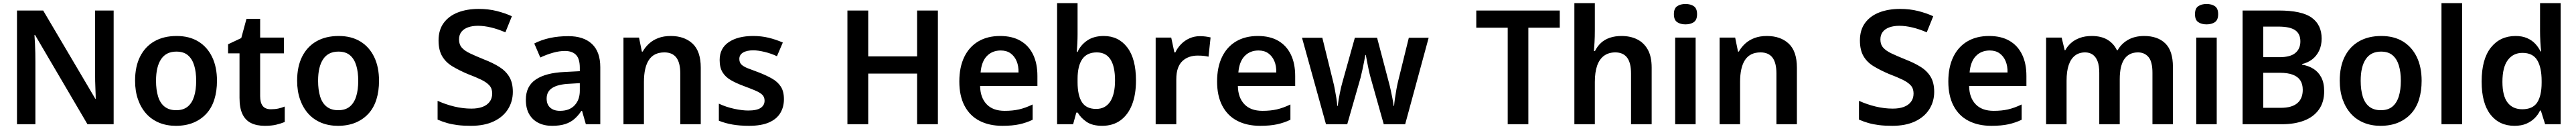

<svg xmlns="http://www.w3.org/2000/svg" viewBox="-20 -780 16228 810"><path d="M696 0H531L201 -560H197Q199 -535 200.5 -505Q202 -475 202.5 -446Q203 -417 203 -390V0H87V-714H252L581 -159H583Q583 -183 581.5 -212Q580 -241 579.5 -270.5Q579 -300 579 -324V-714H696Z M1347 -273Q1347 -208 1330.5 -155.5Q1314 -103 1280.5 -66.5Q1247 -30 1199 -10Q1151 10 1088 10Q1030 10 982.5 -9.5Q935 -29 901.5 -66Q868 -103 849.5 -155.5Q831 -208 831 -273Q831 -362 862.5 -424.5Q894 -487 952.5 -520.5Q1011 -554 1093 -554Q1173 -554 1229.5 -519.5Q1286 -485 1316.5 -422Q1347 -359 1347 -273ZM963 -273Q963 -216 976 -174Q989 -132 1017.5 -110Q1046 -88 1090 -88Q1135 -88 1162.5 -110.5Q1190 -133 1203 -174.5Q1216 -216 1216 -273Q1216 -328 1203.5 -369Q1191 -410 1164 -433Q1137 -456 1091 -456Q1027 -456 995 -408.5Q963 -361 963 -273Z M1687 -94Q1713 -94 1733.5 -98.5Q1754 -103 1774 -111V-14Q1749 -4 1720 3Q1691 10 1648 10Q1597 10 1561.5 -7.5Q1526 -25 1507.5 -63.5Q1489 -102 1489 -166V-445H1417V-502L1500 -541L1533 -662H1619V-544H1769V-445H1619V-176Q1619 -136 1635 -115Q1651 -94 1687 -94Z M2368 -273Q2368 -208 2351.5 -155.5Q2335 -103 2301.5 -66.5Q2268 -30 2220 -10Q2172 10 2109 10Q2051 10 2003.5 -9.5Q1956 -29 1922.5 -66Q1889 -103 1870.5 -155.5Q1852 -208 1852 -273Q1852 -362 1883.5 -424.5Q1915 -487 1973.5 -520.5Q2032 -554 2114 -554Q2194 -554 2250.5 -519.5Q2307 -485 2337.5 -422Q2368 -359 2368 -273ZM1984 -273Q1984 -216 1997 -174Q2010 -132 2038.5 -110Q2067 -88 2111 -88Q2156 -88 2183.5 -110.5Q2211 -133 2224 -174.5Q2237 -216 2237 -273Q2237 -328 2224.5 -369Q2212 -410 2185 -433Q2158 -456 2112 -456Q2048 -456 2016 -408.5Q1984 -361 1984 -273Z M3211 -203Q3211 -143 3180.5 -94.5Q3150 -46 3091 -18Q3032 10 2947 10Q2899 10 2863 5.5Q2827 1 2797 -7.5Q2767 -16 2737 -29V-147Q2788 -124 2842.5 -111Q2897 -98 2950 -98Q2990 -98 3019 -108.5Q3048 -119 3064.5 -140.5Q3081 -162 3081 -193Q3081 -224 3063.5 -243.5Q3046 -263 3012 -279.5Q2978 -296 2925 -316Q2871 -339 2829.5 -364Q2788 -389 2765.5 -427.5Q2743 -466 2743 -526Q2743 -592 2775.5 -636Q2808 -680 2865 -702Q2922 -724 2996 -724Q3057 -724 3109 -711Q3161 -698 3205 -678L3164 -577Q3118 -597 3074 -607.5Q3030 -618 2991 -618Q2956 -618 2929 -608.5Q2902 -599 2887 -580Q2872 -561 2872 -532Q2872 -501 2889.5 -481Q2907 -461 2942 -444.5Q2977 -428 3029 -407Q3086 -385 3126.5 -359.5Q3167 -334 3189 -297Q3211 -260 3211 -203Z M3561 -553Q3657 -553 3709.5 -504Q3762 -455 3762 -358V0H3671L3647 -84H3643Q3624 -55 3599.5 -33.5Q3575 -12 3541 -1Q3507 10 3458 10Q3408 10 3371 -9Q3334 -28 3313.5 -64Q3293 -100 3293 -154Q3293 -239 3356 -281Q3419 -323 3537 -328L3633 -333V-354Q3633 -411 3609 -435.5Q3585 -460 3539 -460Q3504 -460 3464.5 -449Q3425 -438 3384 -419L3346 -507Q3391 -530 3444.5 -541.5Q3498 -553 3561 -553ZM3568 -254Q3497 -251 3460.5 -228.5Q3424 -206 3424 -161Q3424 -124 3446.5 -104Q3469 -84 3508 -84Q3568 -84 3600.5 -119Q3633 -154 3633 -210V-258Z M4206 -554Q4292 -554 4343.5 -506Q4395 -458 4395 -355V0H4266V-318Q4266 -386 4241 -418.5Q4216 -451 4166 -451Q4100 -451 4068.5 -404Q4037 -357 4037 -265V0H3908V-544H4006L4024 -456H4029Q4045 -484 4069 -506Q4093 -528 4127 -541Q4161 -554 4206 -554Z M4919 -157Q4919 -108 4896 -70Q4873 -32 4824.5 -11Q4776 10 4699 10Q4641 10 4595 2Q4549 -6 4509 -22V-129Q4557 -107 4607 -96.5Q4657 -86 4694 -86Q4748 -86 4772.5 -102.5Q4797 -119 4797 -148Q4797 -171 4782.5 -185Q4768 -199 4738.5 -211.5Q4709 -224 4663 -241Q4617 -258 4583.5 -277.5Q4550 -297 4532 -326.5Q4514 -356 4514 -403Q4514 -477 4571.5 -515.5Q4629 -554 4725 -554Q4777 -554 4822.5 -543Q4868 -532 4912 -513L4875 -427Q4839 -444 4797.5 -454Q4756 -464 4726 -464Q4685 -464 4661.5 -450Q4638 -436 4638 -410Q4638 -388 4651 -375Q4664 -362 4692 -351Q4720 -340 4764 -324Q4810 -306 4845 -286Q4880 -266 4899.5 -236Q4919 -206 4919 -157Z M5889 0H5758V-318H5450V0H5319V-714H5450V-426H5758V-714H5889Z M6281 -554Q6357 -554 6409 -524Q6461 -494 6488.5 -438Q6516 -382 6516 -303V-240H6155Q6156 -168 6195.5 -126Q6235 -84 6310 -84Q6360 -84 6400 -93Q6440 -102 6486 -124V-28Q6446 -9 6402 0.5Q6358 10 6295 10Q6212 10 6151 -21.5Q6090 -53 6057 -115.5Q6024 -178 6024 -268Q6024 -358 6055 -422Q6086 -486 6143.5 -520Q6201 -554 6281 -554ZM6285 -463Q6232 -463 6198 -428.5Q6164 -394 6158 -325H6397Q6398 -365 6385 -396Q6372 -427 6347 -445Q6322 -463 6285 -463Z M6769 -564Q6769 -537 6767.5 -507Q6766 -477 6764 -454H6769Q6788 -497 6829.5 -525.5Q6871 -554 6934 -554Q7027 -554 7082 -482.5Q7137 -411 7137 -274Q7137 -186 7112 -122.5Q7087 -59 7039.5 -24.5Q6992 10 6924 10Q6862 10 6825.5 -15Q6789 -40 6770 -73H6761L6741 0H6640V-760H6769ZM6890 -451Q6828 -451 6798.5 -408.5Q6769 -366 6769 -285V-264Q6769 -181 6796.5 -138.5Q6824 -96 6886 -96Q6944 -96 6974.5 -142Q7005 -188 7005 -275Q7005 -362 6976.5 -406.5Q6948 -451 6890 -451Z M7540 -553Q7559 -553 7577 -550.5Q7595 -548 7607 -545L7594 -424Q7581 -427 7565.5 -429Q7550 -431 7525 -431Q7498 -431 7474 -423Q7450 -415 7431 -398Q7412 -381 7401.5 -352.5Q7391 -324 7391 -281V0H7261V-544H7359L7379 -451H7385Q7398 -479 7421 -502.5Q7444 -526 7474.5 -539.5Q7505 -553 7540 -553Z M7905 -554Q7981 -554 8033 -524Q8085 -494 8112.5 -438Q8140 -382 8140 -303V-240H7779Q7780 -168 7819.5 -126Q7859 -84 7934 -84Q7984 -84 8024 -93Q8064 -102 8110 -124V-28Q8070 -9 8026 0.5Q7982 10 7919 10Q7836 10 7775 -21.5Q7714 -53 7681 -115.5Q7648 -178 7648 -268Q7648 -358 7679 -422Q7710 -486 7767.5 -520Q7825 -554 7905 -554ZM7909 -463Q7856 -463 7822 -428.5Q7788 -394 7782 -325H8021Q8022 -365 8009 -396Q7996 -427 7971 -445Q7946 -463 7909 -463Z M8614 -297Q8608 -319 8602.5 -345Q8597 -371 8592.5 -395Q8588 -419 8585 -435H8582Q8579 -419 8574.5 -394.5Q8570 -370 8564 -343.5Q8558 -317 8552 -292L8468 0H8334L8183 -543H8311L8378 -272Q8385 -246 8390 -218Q8395 -190 8399.5 -164Q8404 -138 8405 -115H8408Q8410 -132 8413.5 -152.5Q8417 -173 8421 -193.5Q8425 -214 8429.5 -233Q8434 -252 8438 -265L8516 -543H8656L8730 -263Q8736 -242 8741.5 -216Q8747 -190 8752.5 -163.5Q8758 -137 8760 -115H8763Q8765 -138 8769 -165Q8773 -192 8778 -220Q8783 -248 8789 -272L8856 -543H8981L8833 0H8698Z M9609 0H9479V-606H9281V-714H9807V-606H9609Z M10028 -594Q10028 -547 10026 -514.5Q10024 -482 10022 -460H10029Q10044 -490 10067 -511Q10090 -532 10122.5 -543Q10155 -554 10196 -554Q10252 -554 10294.5 -533Q10337 -512 10361.5 -468.5Q10386 -425 10386 -355V0H10256V-318Q10256 -386 10231 -418.5Q10206 -451 10157 -451Q10115 -451 10086 -430Q10057 -409 10042.5 -368Q10028 -327 10028 -265V0H9899V-760H10028Z M10663 -544V0H10534V-544ZM10599 -755Q10631 -755 10651.5 -741Q10672 -727 10672 -691Q10672 -655 10651.5 -641Q10631 -627 10599 -627Q10567 -627 10546.5 -641Q10526 -655 10526 -691Q10526 -727 10546.5 -741Q10567 -755 10599 -755Z M11112 -554Q11198 -554 11249.5 -506Q11301 -458 11301 -355V0H11172V-318Q11172 -386 11147 -418.5Q11122 -451 11072 -451Q11006 -451 10974.5 -404Q10943 -357 10943 -265V0H10814V-544H10912L10930 -456H10935Q10951 -484 10975 -506Q10999 -528 11033 -541Q11067 -554 11112 -554Z M12166 -203Q12166 -143 12135.5 -94.5Q12105 -46 12046 -18Q11987 10 11902 10Q11854 10 11818 5.5Q11782 1 11752 -7.5Q11722 -16 11692 -29V-147Q11743 -124 11797.5 -111Q11852 -98 11905 -98Q11945 -98 11974 -108.5Q12003 -119 12019.5 -140.5Q12036 -162 12036 -193Q12036 -224 12018.5 -243.5Q12001 -263 11967 -279.5Q11933 -296 11880 -316Q11826 -339 11784.5 -364Q11743 -389 11720.5 -427.5Q11698 -466 11698 -526Q11698 -592 11730.5 -636Q11763 -680 11820 -702Q11877 -724 11951 -724Q12012 -724 12064 -711Q12116 -698 12160 -678L12119 -577Q12073 -597 12029 -607.5Q11985 -618 11946 -618Q11911 -618 11884 -608.5Q11857 -599 11842 -580Q11827 -561 11827 -532Q11827 -501 11844.5 -481Q11862 -461 11897 -444.5Q11932 -428 11984 -407Q12041 -385 12081.5 -359.5Q12122 -334 12144 -297Q12166 -260 12166 -203Z M12512 -554Q12588 -554 12640 -524Q12692 -494 12719.5 -438Q12747 -382 12747 -303V-240H12386Q12387 -168 12426.5 -126Q12466 -84 12541 -84Q12591 -84 12631 -93Q12671 -102 12717 -124V-28Q12677 -9 12633 0.5Q12589 10 12526 10Q12443 10 12382 -21.5Q12321 -53 12288 -115.5Q12255 -178 12255 -268Q12255 -358 12286 -422Q12317 -486 12374.5 -520Q12432 -554 12512 -554ZM12516 -463Q12463 -463 12429 -428.5Q12395 -394 12389 -325H12628Q12629 -365 12616 -396Q12603 -427 12578 -445Q12553 -463 12516 -463Z M13489 -554Q13574 -554 13622 -507.5Q13670 -461 13670 -360V0H13541V-323Q13541 -393 13516 -422Q13491 -451 13450 -451Q13393 -451 13364 -409Q13335 -367 13335 -283V0H13206V-323Q13206 -368 13195 -396Q13184 -424 13164 -437.5Q13144 -451 13117 -451Q13079 -451 13053 -431Q13027 -411 13013.5 -372Q13000 -333 13000 -273V0H12871V-544H12969L12988 -465H12992Q13005 -489 13027 -509Q13049 -529 13082 -541.5Q13115 -554 13159 -554Q13218 -554 13257.5 -530.5Q13297 -507 13317 -465H13322Q13345 -506 13387.5 -530Q13430 -554 13489 -554Z M13946 -544V0H13817V-544ZM13882 -755Q13914 -755 13934.5 -741Q13955 -727 13955 -691Q13955 -655 13934.5 -641Q13914 -627 13882 -627Q13850 -627 13829.5 -641Q13809 -655 13809 -691Q13809 -727 13829.5 -741Q13850 -755 13882 -755Z M14336 -714Q14482 -714 14544.5 -669Q14607 -624 14607 -538Q14607 -494 14590.5 -460.5Q14574 -427 14546.5 -406.5Q14519 -386 14484 -378V-374Q14525 -367 14556 -347.5Q14587 -328 14605 -293.5Q14623 -259 14623 -207Q14623 -139 14590 -92.5Q14557 -46 14497 -23Q14437 0 14358 0H14109V-714ZM14341 -421Q14410 -421 14441.5 -447.5Q14473 -474 14473 -520Q14473 -568 14440 -590.5Q14407 -613 14334 -613H14239V-421ZM14239 -323V-103H14350Q14419 -103 14453.5 -132Q14488 -161 14488 -216Q14488 -252 14472.5 -275.5Q14457 -299 14425 -311Q14393 -323 14343 -323Z M15237 -273Q15237 -208 15220.5 -155.5Q15204 -103 15170.5 -66.5Q15137 -30 15089 -10Q15041 10 14978 10Q14920 10 14872.5 -9.5Q14825 -29 14791.5 -66Q14758 -103 14739.5 -155.5Q14721 -208 14721 -273Q14721 -362 14752.5 -424.5Q14784 -487 14842.5 -520.5Q14901 -554 14983 -554Q15063 -554 15119.5 -519.5Q15176 -485 15206.5 -422Q15237 -359 15237 -273ZM14853 -273Q14853 -216 14866 -174Q14879 -132 14907.5 -110Q14936 -88 14980 -88Q15025 -88 15052.5 -110.5Q15080 -133 15093 -174.5Q15106 -216 15106 -273Q15106 -328 15093.5 -369Q15081 -410 15054 -433Q15027 -456 14981 -456Q14917 -456 14885 -408.5Q14853 -361 14853 -273Z M15492 0H15362V-760H15492Z M15822 10Q15726 10 15670.5 -61Q15615 -132 15615 -268Q15615 -408 15673 -481Q15731 -554 15829 -554Q15870 -554 15900.5 -541Q15931 -528 15952 -506Q15973 -484 15986 -457H15990Q15987 -482 15985 -517.5Q15983 -553 15983 -586V-760H16113V0H16015L15988 -86H15983Q15971 -60 15949.5 -38.5Q15928 -17 15897 -3.5Q15866 10 15822 10ZM15871 -94Q15937 -94 15965 -136.5Q15993 -179 15993 -261V-271Q15993 -357 15965 -402.5Q15937 -448 15872 -448Q15814 -448 15780 -403Q15746 -358 15746 -266Q15746 -178 15778.5 -136Q15811 -94 15871 -94Z"/></svg>

Font: Noto Sans Hebrew Thin SemiBold
Style: Regular
Weight: 600
Version: Version 3.001